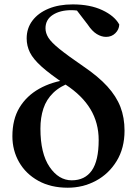

<svg xmlns="http://www.w3.org/2000/svg" viewBox="-20 -839 635 874"><path d="M288.5 15.5Q211.1 15.5 154.4 -16Q97.7 -47.4 67 -100.8Q36.4 -154.2 36.4 -219Q36.4 -295.8 68.7 -349.3Q101.1 -402.8 158.3 -434.9Q215.5 -467 289.1 -476.6V-487.7L306.7 -465.6Q254.1 -447.1 222.6 -416.6Q191.1 -386.1 177.6 -345Q164 -303.9 164 -253.5Q164 -140.4 205.6 -79.3Q247.1 -18.2 306.7 -18.2Q366.5 -18.2 397.9 -62.9Q429.2 -107.6 429.2 -201.4Q429.2 -279.5 391.8 -341.9Q354.4 -404.3 278.5 -453.9Q207.8 -501.2 169.5 -535.6Q131.2 -570 116.3 -600.1Q101.4 -630.2 101.4 -664.2Q101.4 -710.4 127.7 -745.2Q154 -780.1 201 -799.5Q247.9 -819 311.2 -819Q390 -819 445.8 -792.8Q501.6 -766.6 522.9 -727.4Q522.1 -704.8 505.2 -688Q488.3 -671.1 462.8 -671.1Q441.8 -671.1 420.6 -684Q399.4 -696.9 379.5 -726.8L323.1 -800.4L383.3 -795.1L386.1 -770.4Q371.2 -780.2 350.5 -786.5Q329.8 -792.7 304.5 -792.7Q253.6 -792.7 220.4 -771.3Q187.1 -749.8 187.1 -710.3Q187.1 -688.7 200.2 -667.5Q213.3 -646.4 250.4 -616.4Q287.4 -586.4 359.5 -536.9Q427.3 -491 468.4 -445.9Q509.4 -400.9 528.2 -352.3Q546.9 -303.6 546.9 -244.2Q546.9 -164.9 511.2 -106.3Q475.5 -47.7 416.7 -16.1Q357.8 15.5 288.5 15.5Z"/></svg>

Font: Noto Serif KR ExtraLight
Style: Regular
Weight: 200
Designer: Ryoko NISHIZUKA 西塚涼子 (kana & ideographs); Frank Grießhammer (Latin, Greek & Cyrillic); Wenlong ZHANG 张文龙 (bopomofo); San
Foundry: Adobe
Version: Version 2.002-H1;hotconv 1.1.0;makeotfexe 2.6.0